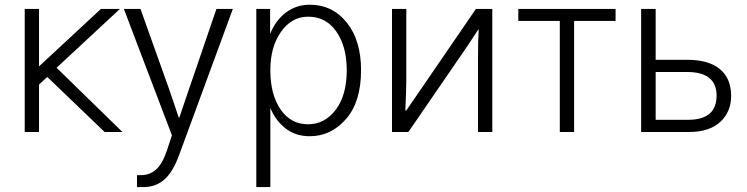

<svg xmlns="http://www.w3.org/2000/svg" viewBox="-20 -550 3113 800"><path d="M83 0V-512.7H142.6V-273.4L400.4 -512.7H479.5L215.8 -267.6L490.2 0H416L176.8 -229.5L142.6 -197.3V0Z M496.1 -512.7H565.4L680.7 -189.5Q703.1 -126 724.6 -60.5H727.5Q735.4 -85 750.5 -128.9Q765.6 -172.9 771.5 -190.4L881.8 -512.7H950.2L727.5 92.8Q700.2 168 664.1 198.7Q627.9 229.5 578.1 229.5H550.8V179.7H568.4Q603.5 179.7 629.9 156.7Q656.2 133.8 675.8 76.2L696.3 13.7Z M1106.4 -257.8Q1106.4 -156.2 1148.9 -94.2Q1191.4 -32.2 1263.7 -32.2Q1333 -32.2 1378.9 -92.8Q1424.8 -153.3 1424.8 -257.8Q1424.8 -355.5 1381.8 -418Q1338.9 -480.5 1263.7 -480.5Q1195.3 -480.5 1150.9 -417.5Q1106.4 -354.5 1106.4 -257.8ZM1047.9 229.5V-512.7H1105.5V-408.2Q1127 -463.9 1170.4 -497.1Q1213.9 -530.3 1270.5 -530.3Q1365.2 -530.3 1424.8 -456.1Q1484.4 -381.8 1484.4 -257.8Q1484.4 -126 1421.9 -54.2Q1359.4 17.6 1270.5 17.6Q1210.9 17.6 1168.9 -15.6Q1127 -48.8 1106.4 -100.6V229.5Z M1613.3 0V-512.7H1672.9V-218.8Q1672.9 -179.7 1668.9 -89.8H1672.9L1724.6 -165L1962.9 -512.7H2031.2V0H1971.7V-303.7Q1971.7 -387.7 1974.6 -426.8H1972.7L1927.7 -358.4L1681.6 0Z M2139.6 -462.9V-512.7H2544.9V-462.9H2372.1V0H2312.5V-462.9Z M2651.4 0V-512.7H2711.9V-300.8H2843.8Q2933.6 -300.8 2980 -261.7Q3026.4 -222.7 3026.4 -150.4Q3026.4 -84 2981 -42Q2935.5 0 2850.6 0ZM2711.9 -50.8H2846.7Q2965.8 -50.8 2965.8 -151.4Q2965.8 -250 2842.8 -250H2711.9Z"/></svg>

Font: Gothic A1 Light
Style: Regular
Weight: 300
Version: Version 2.50